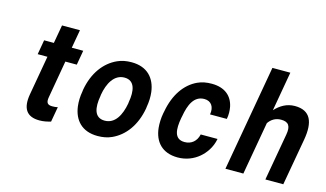

<svg xmlns="http://www.w3.org/2000/svg" viewBox="-88 -1027 2228 1314"><g transform="rotate(15 1026.0 -370.0)"><path d="M253 10C284 10 308 4 333 -3L352 -110C341 -107 327 -106 313 -106C278 -106 268 -122 275 -161L321 -425H402L420 -528H339L362 -658H235L212 -528H143L125 -425H194L145 -146C127 -43 162 10 253 10Z M488 -269 487 -259C480 -220 479 -185 483 -152C495 -58 552 10 665 10C701 10 735 4 765 -10C851 -49 916 -134 938 -259L939 -269C946 -308 947 -343 943 -376C931 -470 874 -538 761 -538C725 -538 691 -532 661 -518C575 -479 510 -394 488 -269ZM812 -269 811 -259C796 -176 759 -104 685 -104C610 -104 599 -175 614 -259L615 -269C629 -351 668 -424 741 -424C815 -424 827 -352 812 -269Z M1187 -257 1190 -271C1204 -353 1233 -424 1307 -424C1356 -424 1381 -386 1371 -332H1490C1496 -363 1495 -392 1490 -418C1475 -491 1422 -538 1329 -538C1292 -538 1259 -532 1229 -518C1145 -479 1085 -393 1063 -271L1060 -257C1053 -220 1052 -184 1055 -152C1065 -57 1121 10 1233 10C1292 10 1344 -12 1382 -44C1418 -74 1453 -122 1464 -183H1345C1334 -133 1299 -104 1251 -104C1176 -104 1172 -174 1187 -257Z M1851 -423C1905 -423 1922 -395 1911 -334L1852 0H1979L2038 -333C2060 -460 2030 -538 1918 -538C1859 -538 1814 -509 1779 -471L1828 -750H1701L1569 0H1696L1762 -375C1782 -404 1811 -423 1851 -423Z"/></g></svg>

Font: Asimov
Style: NarIt
Weight: 500
Designer: Google
Version: Version 2.000980; 2014